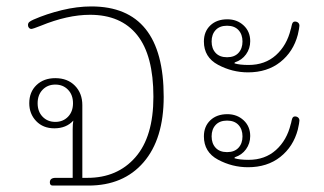

<svg xmlns="http://www.w3.org/2000/svg" viewBox="-20 -577 1006 597"><path d="M135 -10Q135 -24 153 -24H206V-175Q206 -192 208 -202Q186 -178 149 -178Q114 -178 92.5 -200.5Q71 -223 71 -256Q71 -291 93.5 -312.5Q116 -334 152 -334Q190 -334 213 -310.5Q236 -287 236 -250V-24H252Q345 -24 401 -88Q457 -152 457 -276Q457 -405 406.5 -468Q356 -531 260 -531Q190 -531 107 -497Q82 -487 77 -487Q73 -487 70 -490.5Q67 -494 67 -499Q67 -505 71 -508.5Q75 -512 84 -516Q125 -534 172.5 -545.5Q220 -557 264 -557Q489 -557 489 -276Q489 -145 426.5 -72.5Q364 0 255 0H144Q135 0 135 -10ZM207 -256Q207 -282 191.5 -298Q176 -314 152 -314Q128 -314 112.5 -298Q97 -282 97 -256Q97 -230 112.5 -214Q128 -198 152 -198Q176 -198 191.5 -214Q207 -230 207 -256Z M614 -448Q614 -479 634 -498Q654 -517 687 -517Q717 -517 737.5 -498Q758 -479 758 -449Q758 -426 745 -408Q732 -390 710 -383L709 -380Q725 -375 753 -375Q804 -375 838 -405.5Q872 -436 884 -486Q885 -488 886.5 -496Q888 -504 890.5 -507Q893 -510 897 -510Q903 -510 907 -506.5Q911 -503 911 -497Q911 -491 906 -469Q892 -416 851.5 -384Q811 -352 751 -352Q702 -352 658 -375.5Q614 -399 614 -448ZM734 -448Q734 -470 721.5 -483.5Q709 -497 686 -497Q663 -497 650.5 -483.5Q638 -470 638 -448Q638 -426 650.5 -412.5Q663 -399 686 -399Q709 -399 721.5 -412.5Q734 -426 734 -448ZM614 -153Q614 -184 634 -203Q654 -222 687 -222Q717 -222 737.5 -203Q758 -184 758 -154Q758 -131 745 -113Q732 -95 710 -88L709 -85Q725 -80 753 -80Q804 -80 838 -110.5Q872 -141 884 -191Q885 -193 886.5 -201Q888 -209 890.5 -212Q893 -215 897 -215Q903 -215 907 -211.5Q911 -208 911 -202Q911 -196 906 -174Q892 -121 851.5 -89Q811 -57 751 -57Q702 -57 658 -80.5Q614 -104 614 -153ZM734 -153Q734 -175 721.5 -188.5Q709 -202 686 -202Q663 -202 650.5 -188.5Q638 -175 638 -153Q638 -131 650.5 -117.5Q663 -104 686 -104Q709 -104 721.5 -117.5Q734 -131 734 -153Z"/></svg>

Font: Maitree ExtraLight
Style: Regular
Weight: 250
Designer: CadsonDemak Team
Foundry: CadsonDemak
Version: Version 1.002